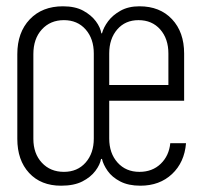

<svg xmlns="http://www.w3.org/2000/svg" viewBox="-20 -580 640 610"><path d="M174 10Q110 10 72.5 -30.5Q35 -71 35 -139V-408Q35 -477 74.5 -518.5Q114 -560 180 -560Q219 -560 244.5 -546Q270 -532 284.5 -512.5Q299 -493 302 -474H304Q309 -493 323.5 -512.5Q338 -532 363 -546Q388 -560 423 -560Q488 -560 526.5 -519Q565 -478 565 -410V-260H327V-140Q327 -93 353.5 -63.5Q380 -34 423 -34Q464 -34 490.5 -59.5Q517 -85 521 -125H571Q566 -64 526.5 -27Q487 10 426 10Q388 10 362 -3.5Q336 -17 322 -37Q308 -57 304 -75H301Q298 -57 283 -37Q268 -17 241.5 -3.5Q215 10 174 10ZM183 -34Q226 -34 252 -63.5Q278 -93 278 -140V-410Q278 -457 252 -486.5Q226 -516 183 -516Q140 -516 113 -486.5Q86 -457 86 -408V-139Q86 -92 113 -63Q140 -34 183 -34ZM327 -310H515V-410Q515 -457 489 -486.5Q463 -516 420 -516Q378 -516 352.5 -486.5Q327 -457 327 -410Z"/></svg>

Font: JetBrains Mono NL Thin
Style: Regular
Weight: 100
Monospace: yes
Designer: Philipp Nurullin, Konstantin Bulenkov
Foundry: JetBrains
Version: Version 2.305; ttfautohint (v1.8.4.7-5d5b)